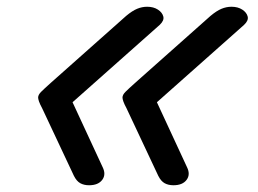

<svg xmlns="http://www.w3.org/2000/svg" viewBox="-20 -535 765 569"><path d="M244 14Q229 14 218 8Q207 2 199 -14L105 -214Q98 -227 95.5 -234.5Q93 -242 93 -246Q93 -254 102 -263Q111 -272 130 -289L354 -488Q372 -503 386.5 -509Q401 -515 416 -515Q435 -515 448 -506.5Q461 -498 464 -486Q467 -474 453 -461L195 -232L284 -40Q295 -18 283 -2Q271 14 244 14ZM494 14Q479 14 468 8Q457 2 449 -14L355 -214Q348 -227 345.5 -234.5Q343 -242 343 -246Q343 -254 352 -263Q361 -272 380 -289L604 -488Q622 -503 636.5 -509Q651 -515 666 -515Q685 -515 698 -506.5Q711 -498 714 -486Q717 -474 703 -461L445 -232L534 -40Q545 -18 533 -2Q521 14 494 14Z"/></svg>

Font: Playwrite AU VIC
Style: Regular
Weight: 400
Designer: Veronika Burian, José Scaglione
Foundry: TypeTogether
Version: Version 1.002